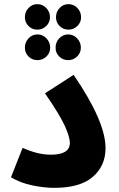

<svg xmlns="http://www.w3.org/2000/svg" viewBox="-20 -900 575 926"><path d="M33 -45Q78 -18 135 -6Q192 6 242 6Q366 6 427.5 -47Q489 -100 489 -186Q489 -314 335 -539L197 -450Q270 -344 293.5 -291Q317 -238 317 -211Q317 -154 226 -154Q190 -154 156 -163Q122 -172 89 -187ZM160 -757Q185 -757 203 -774.5Q221 -792 221 -817Q221 -843 203 -861.5Q185 -880 160 -880Q135 -880 117.5 -861.5Q100 -843 100 -817Q100 -792 117.5 -774.5Q135 -757 160 -757ZM310 -757Q335 -757 353 -774.5Q371 -792 371 -817Q371 -843 353 -861.5Q335 -880 310 -880Q285 -880 267.5 -861.5Q250 -843 250 -817Q250 -792 267.5 -774.5Q285 -757 310 -757ZM161 -610Q186 -610 204 -627.5Q222 -645 222 -670Q222 -696 204 -715Q186 -734 161 -734Q135 -734 117.5 -715Q100 -696 100 -670Q100 -645 117.5 -627.5Q135 -610 161 -610ZM309 -610Q334 -610 352 -627.5Q370 -645 370 -670Q370 -696 352 -715Q334 -734 309 -734Q283 -734 265.5 -715Q248 -696 248 -670Q248 -645 265.5 -627.5Q283 -610 309 -610Z"/></svg>

Font: Noto Sans Arabic Extra
Style: Regular
Weight: 800
Designer: Nadine Chahine - Monotype Design Team
Foundry: Monotype Imaging Inc.
Version: Version 1.902